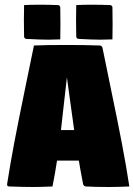

<svg xmlns="http://www.w3.org/2000/svg" viewBox="-20 -775 558 798"><path d="M9.5 -9.8Q22.7 -94.2 39.4 -182.5Q56.2 -270.8 85.2 -411.5Q114.3 -552.2 121.1 -585.9Q169.9 -588.1 255.4 -588.1Q335 -588.1 394.5 -585.9Q398.4 -585.9 401.9 -583.1Q405.3 -580.3 406 -576.2Q416.7 -521.7 442.5 -398.2Q468.3 -274.7 486.5 -179.8Q504.6 -85 517.6 0Q471.4 2.2 432.6 2.2Q370.4 2.2 336.9 0Q332.8 -0.2 329.5 -3.1Q326.2 -5.9 325.4 -9.8Q314.5 -65.9 307.6 -107.4H217Q209.2 -55.2 198.2 0Q151.4 2.2 117.4 2.2Q76.9 2.2 17.6 0Q13.4 0 11.1 -2.9Q8.8 -5.9 9.5 -9.8ZM233.4 -234.4H288.3Q282.5 -274.4 272.5 -348.5Q262.5 -422.6 258.1 -453.4Q253.2 -413.6 245.1 -339.2Q237.1 -264.9 233.4 -234.4ZM296.1 -691.2Q296.1 -718.8 296.9 -753.9Q325.9 -755.4 361.6 -755.4Q399.9 -755.4 437.5 -753.9Q441.4 -753.9 444.3 -751Q447.3 -748 447.3 -744.1Q448 -704.6 448 -673.8Q448 -646.5 447.3 -611.3Q418 -610.1 397.7 -610.1Q363.8 -610.1 306.6 -613.3Q302.5 -613.5 299.7 -616.3Q296.9 -619.1 296.9 -623Q296.1 -661.4 296.1 -691.2ZM79.3 -691.2Q79.3 -718.8 80.1 -753.9Q109.1 -755.4 146.7 -755.4Q183.1 -755.4 220.7 -753.9Q224.6 -753.9 227.5 -751Q230.5 -748 230.5 -744.1Q231.2 -704.6 231.2 -673.8Q231.2 -646.5 230.5 -611.3Q201.2 -610.1 180.9 -610.1Q147 -610.1 89.8 -613.3Q85.7 -613.5 82.9 -616.3Q80.1 -619.1 80.1 -623Q79.3 -661.6 79.3 -691.2Z"/></svg>

Font: Digitalt
Style: Medium
Weight: 500
Designer: gluk
Foundry: gluk
Version: Version 0.60